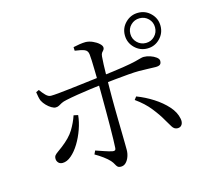

<svg xmlns="http://www.w3.org/2000/svg" viewBox="-117 -952 1233 1122"><g transform="rotate(-15 500.0 -390.5)"><path d="M700.6 -704.2Q700.6 -748.8 732.4 -780.2Q764.3 -811.7 808.9 -811.7Q853.5 -811.7 884.9 -780.2Q916.4 -748.8 916.4 -704.2Q916.4 -659.6 884.9 -627.7Q853.5 -595.9 808.9 -595.9Q764.3 -595.9 732.4 -627.7Q700.6 -659.6 700.6 -704.2ZM733.8 -704.2Q733.8 -673 755.7 -651.1Q777.7 -629.1 808.9 -629.1Q840.3 -629.1 861.7 -651.1Q883.2 -673 883.2 -704.2Q883.2 -735.6 861.7 -757Q840.3 -778.5 808.9 -778.5Q777.7 -778.5 755.7 -757Q733.8 -735.6 733.8 -704.2ZM358.8 -99.1Q383.5 -90.7 409.8 -81.7Q436.1 -72.6 455.1 -68.7Q463.9 -67.1 469.5 -69.3Q475.1 -71.5 476.1 -81.5Q477.3 -99.4 478.2 -134.8Q479.1 -170.3 479.5 -214.1Q479.9 -258 479.8 -300.9Q479.6 -343.9 479.6 -375.9Q479.6 -397.1 479.4 -427Q479.2 -457 478.6 -490.4Q478 -523.7 477.3 -555.6Q476.6 -587.4 475.7 -612.4Q474.8 -637.4 473.1 -649.7Q470.7 -672.8 452.2 -680.5Q433.8 -688.3 394.2 -693.3L393.2 -715.2Q410.4 -719.3 431.5 -722.5Q452.5 -725.7 468.9 -725.7Q489.8 -724.9 511.1 -715.4Q532.5 -705.9 547.1 -692.6Q561.7 -679.4 561.7 -667.7Q561.7 -658.6 556.4 -653.1Q551.1 -647.5 546.1 -640.9Q541.1 -634.3 539.7 -619.5Q537.8 -601 536.8 -570.6Q535.8 -540.2 535.2 -504.8Q534.6 -469.5 534.2 -435.4Q533.8 -401.3 533.8 -374.3Q533.8 -351.9 534.1 -315.5Q534.4 -279.1 535.2 -237.9Q536 -196.6 536.7 -157.8Q537.5 -119 537.8 -91.3Q538.1 -63.7 538.1 -55.2Q538.1 -34.3 531 -14.4Q523.9 5.6 511.2 18.4Q498.6 31.2 481 31.2Q467.1 31.2 460.7 25Q454.3 18.8 449.2 8.4Q444.1 -2 432.7 -15.3Q419.1 -30.4 395.9 -47.4Q372.6 -64.5 348.8 -77.9ZM114.1 -517.3 132.4 -526Q146.3 -505.8 162 -490Q177.7 -474.1 194 -474.9Q209.4 -474.9 238.8 -477.7Q268.3 -480.5 305.1 -484.8Q341.9 -489.1 378.9 -493.5Q415.9 -497.9 447.3 -501.8Q478.6 -505.7 497 -507.7Q589 -518.7 641.2 -526.9Q693.4 -535.1 718.8 -541.5Q744.2 -547.9 754.8 -551Q765.4 -554.1 774.2 -554.1Q792.9 -554.1 813.1 -547.2Q833.4 -540.4 847.6 -529.6Q861.8 -518.8 861.8 -507.2Q861.8 -491.5 853.6 -485.1Q845.5 -478.7 826.4 -478.7Q804.7 -478.7 781 -480.1Q757.3 -481.4 724.6 -481.4Q701.2 -481.4 661.3 -478.2Q621.4 -475.1 578.3 -470.5Q535.3 -465.9 499.4 -461.9Q466.5 -458.1 425.1 -452.6Q383.6 -447.1 343.6 -440.6Q303.6 -434.1 274 -427.7Q253.6 -423.7 242.2 -417.7Q230.7 -411.6 222.3 -406.7Q213.8 -401.8 201.9 -401.8Q191.1 -401.8 176.5 -410.5Q161.9 -419.1 148.4 -433Q134.8 -446.9 126.6 -462.8Q122.2 -472.5 119.1 -487.9Q116.1 -503.3 114.1 -517.3ZM799.5 -164.7Q780.1 -199.9 745.7 -243.5Q711.4 -287.2 658.5 -324.5L672 -342.3Q723.2 -322.8 769.9 -292.9Q816.6 -263 849.3 -226.5Q882.1 -190 889.7 -148.8Q893.8 -127.4 885.2 -113.7Q876.6 -100 858.8 -100Q838 -100 825.9 -120.6Q813.7 -141.1 799.5 -164.7ZM290.3 -330.5 316.5 -324.8Q312.6 -284.1 297.3 -240.8Q281.9 -197.4 259.5 -160.6Q237 -123.7 210.3 -100.9Q183.6 -78 157.1 -78Q140.7 -78 131.6 -88.3Q122.4 -98.6 122.4 -112.2Q122.4 -125.2 128.8 -132.7Q135.1 -140.2 146.4 -148Q157.7 -155.8 173.5 -167.9Q227.7 -209 252 -248.9Q276.3 -288.8 290.3 -330.5Z"/></g></svg>

Font: Noto Serif HK
Style: Regular
Weight: 200
Designer: Ryoko NISHIZUKA 西塚涼子 (kana & ideographs); Frank Grießhammer (Latin, Greek & Cyrillic); Wenlong ZHANG 张文龙 (bopomofo); San
Foundry: Adobe
Version: Version 2.001;hotconv 1.1.0;makeotfexe 2.6.0